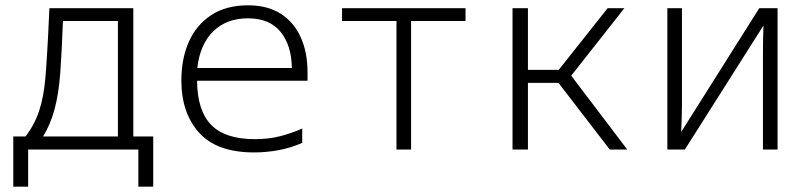

<svg xmlns="http://www.w3.org/2000/svg" viewBox="-20 -563 3040 723"><path d="M30 140V-49H76Q110 -93 127.5 -146Q145 -199 151 -271Q153 -290 154 -309.5Q155 -329 157 -356Q159 -383 161 -425.5Q163 -468 166 -532H482V-49H557V140H501V0H86V140ZM207 -289Q201 -208 185 -150Q169 -92 142 -49H424V-484H217Q215 -430 212.5 -380.5Q210 -331 207 -289Z M937 11Q797 11 730 -63Q663 -137 663 -260Q663 -343 691.5 -406.5Q720 -470 776 -506.5Q832 -543 914 -543Q988 -543 1037.5 -511Q1087 -479 1112.5 -422.5Q1138 -366 1138 -292V-259H722Q723 -146 775.5 -92.5Q828 -39 940 -39Q990 -39 1032.5 -49.5Q1075 -60 1118 -79V-25Q1075 -6 1029 2.5Q983 11 937 11ZM723 -307H1079Q1078 -392 1036.5 -443Q995 -494 914 -494Q833 -494 783 -445Q733 -396 723 -307Z M1473 0V-484H1268V-532H1733V-484H1528V0Z M1910 0V-532H1968V-300H2084L2268 -532H2331L2131 -278L2342 0H2276L2083 -251H1968V0Z M2493 0V-532H2548V-165Q2548 -141 2547 -116Q2546 -91 2545 -66L2839 -532H2908V0H2853V-368Q2853 -392 2853.5 -417.5Q2854 -443 2855 -467L2559 0Z"/></svg>

Font: Noto Sans Mono Light
Style: Regular
Weight: 300
Designer: Monotype Design Team
Foundry: Monotype Imaging Inc.
Version: Version 2.014; ttfautohint (v1.8.4.7-5d5b)